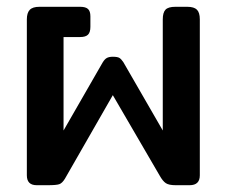

<svg xmlns="http://www.w3.org/2000/svg" viewBox="-20 -545 668 565"><path d="M59 -29V-488Q59 -507 67.5 -516Q76 -525 96 -525H216Q232 -525 239 -518.5Q246 -512 246 -497V-466Q246 -450 239 -443Q232 -436 216 -436H167V-161L282 -361Q288 -371 294.5 -374.5Q301 -378 312 -378Q326 -378 331.5 -374.5Q337 -371 343 -362L459 -161V-488Q459 -508 467 -516.5Q475 -525 496 -525H531Q551 -525 559.5 -516.5Q568 -508 568 -488V-29Q568 0 538 0H497Q477 0 468 -6Q459 -12 450 -28L312 -265L171 -19Q163 -6 154.5 -3Q146 0 121 0H88Q59 0 59 -29Z"/></svg>

Font: Mitr
Style: Regular
Weight: 400
Designer: Thanarat Vachiruckul
Foundry: Cadson Demak
Version: Version 1.002